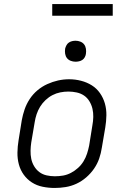

<svg xmlns="http://www.w3.org/2000/svg" viewBox="-20 -924 640 952"><path d="M251 8Q221 8 191.5 2Q162 -4 138 -19.5Q114 -35 97.5 -58Q81 -81 73.5 -109Q66 -137 66.5 -167.5Q67 -198 72 -228L88 -328Q93 -355 102 -381.5Q111 -408 127 -432.5Q143 -457 165.5 -476Q188 -495 214.5 -507Q241 -519 268 -525Q295 -531 323 -531Q353 -531 382 -523.5Q411 -516 435 -501Q459 -486 475.5 -462.5Q492 -439 500 -411Q508 -383 507.5 -352.5Q507 -322 502 -292L485 -192Q481 -165 472 -138.5Q463 -112 446.5 -88Q430 -64 407.5 -44.5Q385 -25 359 -13Q333 -1 305.5 3.5Q278 8 251 8ZM252 -50Q273 -50 293 -53.5Q313 -57 332 -67Q351 -77 367 -91.5Q383 -106 394 -124Q405 -142 411.5 -162Q418 -182 422 -202L438 -302Q442 -323 442.5 -344Q443 -365 438.5 -384.5Q434 -404 423.5 -421.5Q413 -439 397 -450Q381 -461 360.5 -465.5Q340 -470 319 -470Q299 -470 279 -466Q259 -462 240.5 -452.5Q222 -443 206 -428Q190 -413 179 -395Q168 -377 161.5 -357.5Q155 -338 152 -318L135 -218Q132 -198 131.5 -177Q131 -156 135 -136.5Q139 -117 149.5 -99.5Q160 -82 175.5 -70.5Q191 -59 211 -54.5Q231 -50 252 -50ZM355 -618Q342 -618 330.5 -622.5Q319 -627 312 -636Q305 -645 303 -657.5Q301 -670 303 -683Q305 -691 309.5 -699.5Q314 -708 321.5 -713Q329 -718 337.5 -720Q346 -722 355 -722Q367 -722 378.5 -717.5Q390 -713 397 -704Q404 -695 406 -682.5Q408 -670 406 -657Q405 -649 400.5 -640.5Q396 -632 388.5 -627Q381 -622 372 -620Q363 -618 355 -618ZM239 -846V-904H539V-846Z"/></svg>

Font: Iosevka Etoile Light Oblique
Style: Regular
Weight: 300
Italic angle: -9°
Designer: Belleve Invis
Foundry: Belleve Invis
Version: Version 15.5.2; ttfautohint (v1.8.4)